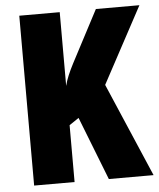

<svg xmlns="http://www.w3.org/2000/svg" viewBox="-52 -759 667 804"><g transform="rotate(-5 282.0 -357.0)"><path d="M561 0H373L269 -266L229 -239V0H59V-714H229V-404Q234 -425 243.5 -447.5Q253 -470 266 -495L381 -714H564L392 -394Z"/></g></svg>

Font: Noto Sans Tamil ExtraCondensed Black
Style: Regular
Weight: 900
Width: 2
Designer: Jelle Bosma - Monotype Design Team
Foundry: Monotype Imaging Inc.
Version: Version 2.004; ttfautohint (v1.8.4.7-5d5b)